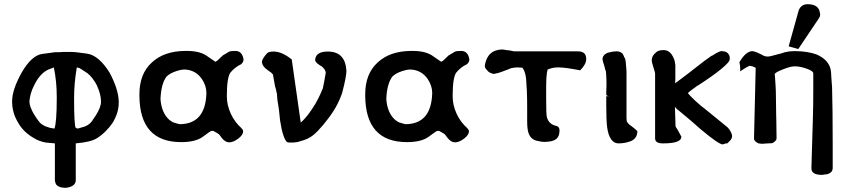

<svg xmlns="http://www.w3.org/2000/svg" viewBox="-20 -681 4086 920"><path d="M243 6 199 2Q167 -4 143 -19Q92 -48 67 -93Q38 -140 38 -195Q38 -250 82 -330Q131 -417 185 -423Q193 -424 208.5 -426Q224 -428 244 -431H257Q261 -431 265 -431L282 -432Q286 -432 289 -432H324Q336 -432 355 -429.5Q374 -427 397 -424Q426 -420 453.5 -396Q481 -372 505 -333Q525 -296 536.5 -261Q548 -226 549 -195Q549 -192 549 -189Q549 -141 520 -93Q506 -72 486.5 -52.5Q467 -33 445 -19Q415 0 343 6V182Q343 213 296 219Q265 219 253 207Q246 202 243 184ZM238 -358 226 -353Q176 -339 144 -273Q133 -252 127.5 -232Q122 -212 121 -194Q121 -171 144 -131V-132Q156 -112 166.5 -99Q177 -86 188 -81Q192 -78 201 -74.5Q210 -71 221 -68H222L240 -65H241Q246 -78 249 -115Q252 -152 252 -213Q252 -254 248.5 -289Q245 -324 238 -358ZM348 -358Q341 -317 338 -281Q335 -245 335 -213Q335 -79 343 -68V-69Q345 -67 351 -65Q354 -65 367 -69H366Q394 -75 409 -88Q420 -97 439 -128Q464 -167 464 -194Q464 -228 445 -270L446 -269Q424 -311 398 -331L393 -334Q386 -339 377.5 -344.5Q369 -350 360 -355Z M1067 -1Q1058 -4 1050 -12Q1042 -20 1033 -33Q1030 -38 1022 -42.5Q1014 -47 1000 -55L999 -53L993 -54Q987 -52 951 -25Q916 0 848 0Q649 0 648 -223Q648 -226 648 -229Q648 -328 708 -382Q766 -436 867 -437Q872 -437 876 -437Q942 -437 977 -409Q992 -399 1002 -392Q1011 -385 1012 -385Q1012 -385 1024 -392L1022 -391L1047 -415L1077 -433Q1085 -437 1107 -437Q1141 -437 1147 -396Q1147 -383 1135 -373Q1105 -359 1084 -333Q1076 -322 1071.5 -294.5Q1067 -267 1067 -223Q1067 -221 1067 -219Q1067 -177 1086 -136Q1105 -95 1137 -67L1135 -68Q1145 -61 1145 -51Q1145 -35 1122 -17Q1098 1 1079 1Q1074 1 1069 0ZM749 -206Q754 -140 791 -107Q794 -105 800 -100.5Q806 -96 812 -94Q820 -92 829 -89Q838 -86 840 -86Q964 -86 969 -233Q969 -235 969 -236Q969 -270 947 -303Q917 -346 864 -348Q855 -348 841.5 -345Q828 -342 808 -334H809Q799 -330 791 -324.5Q783 -319 778 -314Q752 -280 749 -206Z M1260 -426Q1268 -434 1291 -434Q1331 -434 1378 -396L1421 -94Q1438 -108 1456 -131.5Q1474 -155 1492 -185Q1506 -210 1514.5 -229Q1523 -248 1527 -258Q1529 -266 1532.5 -285Q1536 -304 1541 -333Q1540 -342 1534 -350Q1528 -358 1520 -364Q1519 -365 1517 -365.5Q1515 -366 1515 -367H1514Q1490 -383 1490 -393Q1492 -434 1551 -434Q1635 -434 1640 -341Q1640 -329 1635 -302.5Q1630 -276 1619 -234Q1611 -210 1596 -180.5Q1581 -151 1555 -116Q1529 -81 1503.5 -54.5Q1478 -28 1458 -19H1459Q1436 -8 1404 0Q1403 0 1402 0L1386 2H1370Q1359 2 1356 0Q1347 -6 1338 -32Q1329 -58 1322 -104L1317 -152L1310 -198Q1309 -200 1309 -202.5Q1309 -205 1309 -207Q1309 -208 1309 -209L1308 -214Q1308 -215 1308 -216L1307 -231Q1305 -239 1303 -249Q1301 -259 1298 -267Q1298 -268 1298 -269L1297 -271Q1297 -272 1297 -273Q1294 -290 1291 -306Q1288 -322 1288 -324L1280 -332H1281L1261 -346H1262Q1238 -361 1235 -383Q1235 -399 1260 -426Z M2149 -1Q2140 -4 2132 -12Q2124 -20 2115 -33Q2112 -38 2104 -42.5Q2096 -47 2082 -55L2081 -53L2075 -54Q2069 -52 2033 -25Q1998 0 1930 0Q1731 0 1730 -223Q1730 -226 1730 -229Q1730 -328 1790 -382Q1848 -436 1949 -437Q1954 -437 1958 -437Q2024 -437 2059 -409Q2074 -399 2084 -392Q2093 -385 2094 -385Q2094 -385 2106 -392L2104 -391L2129 -415L2159 -433Q2167 -437 2189 -437Q2223 -437 2229 -396Q2229 -383 2217 -373Q2187 -359 2166 -333Q2158 -322 2153.5 -294.5Q2149 -267 2149 -223Q2149 -221 2149 -219Q2149 -177 2168 -136Q2187 -95 2219 -67L2217 -68Q2227 -61 2227 -51Q2227 -35 2204 -17Q2180 1 2161 1Q2156 1 2151 0ZM1831 -206Q1836 -140 1873 -107Q1876 -105 1882 -100.5Q1888 -96 1894 -94Q1902 -92 1911 -89Q1920 -86 1922 -86Q2046 -86 2051 -233Q2051 -235 2051 -236Q2051 -270 2029 -303Q1999 -346 1946 -348Q1937 -348 1923.5 -345Q1910 -342 1890 -334H1891Q1881 -330 1873 -324.5Q1865 -319 1860 -314Q1834 -280 1831 -206Z M2750 -435Q2789 -435 2789 -398Q2789 -373 2760 -344Q2724 -351 2698.5 -354.5Q2673 -358 2656 -358Q2630 -358 2613 -351Q2611 -350 2609.5 -350Q2608 -350 2606 -348Q2604 -348 2604 -348Q2600 -335 2598.5 -311.5Q2597 -288 2597 -256V-211Q2597 -134 2600 -122Q2608 -85 2648 -77Q2661 -73 2661 -56Q2661 -29 2647 -16.5Q2633 -4 2605 -2Q2597 -1 2590 -1Q2573 -1 2560 -5Q2523 -10 2512 -45Q2506 -63 2506 -102V-164Q2506 -212 2504.5 -245.5Q2503 -279 2501 -302Q2498 -332 2488 -349Q2484 -356 2482 -357H2472Q2467 -357 2463 -358Q2452 -358 2441.5 -356.5Q2431 -355 2426 -353L2418 -351L2424 -352L2395 -341Q2380 -335 2367.5 -331.5Q2355 -328 2348 -327Q2342 -327 2337 -329Q2332 -331 2327 -333Q2317 -339 2315 -344Q2303 -353 2303 -367Q2315 -442 2386 -444Q2392 -444 2407 -441Q2411 -441 2413 -440H2417Q2419 -439 2423 -439Q2424 -439 2424 -439L2428 -438Q2429 -438 2429 -438L2443 -435Z M2982 -103Q2987 -89 3004 -78L3018 -67Q3021 -64 3024.5 -61.5Q3028 -59 3034 -53Q3034 -17 3001 -4Q2984 2 2970 4Q2956 6 2945 6Q2944 6 2943 6Q2922 6 2908 -14Q2894 -34 2889 -73Q2887 -90 2886 -115.5Q2885 -141 2885 -173V-220H2902Q2896 -220 2890.5 -222Q2885 -224 2885 -228Q2885 -234 2885 -243.5Q2885 -253 2886 -267Q2886 -274 2886 -284.5Q2886 -295 2885.5 -305.5Q2885 -316 2884.5 -325.5Q2884 -335 2883 -340Q2880 -347 2877.5 -358Q2875 -369 2870 -383L2867 -397Q2867 -417 2891 -428L2913 -433Q2919 -434 2924.5 -434.5Q2930 -435 2935 -435Q2952 -435 2963 -424L2968 -415Q2969 -412 2971.5 -406.5Q2974 -401 2975 -401Q2977 -395 2978.5 -382.5Q2980 -370 2981 -353Q2982 -348 2982 -339V-115Q2982 -106 2983 -101Z M3215 -282Q3224 -288 3240 -300.5Q3256 -313 3279 -330L3355 -389Q3363 -394 3372.5 -401.5Q3382 -409 3392 -415V-414Q3424 -435 3436 -436Q3458 -436 3467.5 -426Q3477 -416 3477 -402Q3477 -398 3476 -394Q3474 -382 3436 -350.5Q3398 -319 3324 -271V-272Q3309 -261 3296 -251.5Q3283 -242 3276 -235Q3287 -221 3311 -198.5Q3335 -176 3373 -147L3466 -71Q3474 -63 3480 -52.5Q3486 -42 3488 -31Q3488 -22 3485.5 -17.5Q3483 -13 3480 -9L3465 6H3458Q3455 7 3451 8.5Q3447 10 3443 11Q3424 11 3337 -62Q3315 -82 3291.5 -102Q3268 -122 3240 -145Q3234 -150 3232 -151.5Q3230 -153 3228 -154.5Q3226 -156 3223.5 -158.5Q3221 -161 3214 -169L3217 -75Q3223 -66 3230 -53.5Q3237 -41 3245 -26Q3245 6 3159 6Q3157 6 3156 6Q3119 6 3119 -18V-327Q3119 -332 3117 -338.5Q3115 -345 3112 -355Q3103 -382 3103 -392Q3103 -415 3124 -430L3122 -429Q3134 -441 3160 -441Q3192 -441 3208 -402Q3214 -391 3216 -369V-300Z M3807 -631Q3818 -660 3849 -661Q3905 -661 3909 -617Q3910 -614 3910 -611Q3910 -603 3905 -595L3805 -446L3759 -459ZM3789 -436Q3848 -436 3893 -420Q3957 -392 3962 -336Q3962 -333 3962.5 -328Q3963 -323 3963 -318L3967 -262Q3970 -155 3970 5V124Q3970 132 3966.5 138.5Q3963 145 3955 149Q3950 153 3941 154Q3932 155 3919 157Q3868 157 3868 126Q3868 125 3868 124L3875 -112Q3876 -141 3876.5 -180Q3877 -219 3877 -258V-329Q3877 -341 3845 -352Q3814 -363 3791 -363Q3789 -363 3786 -363Q3777 -363 3763.5 -359.5Q3750 -356 3730 -348Q3692 -333 3692 -325Q3692 -323 3692.5 -321.5Q3693 -320 3693 -319V-320L3696 -275Q3698 -247 3698 -213.5Q3698 -180 3699 -140Q3699 -129 3699.5 -118Q3700 -107 3700 -95L3701 -18Q3701 -7 3683 4Q3678 6 3661 6Q3657 6 3653.5 6.5Q3650 7 3645 7Q3640 8 3634 8Q3632 8 3626.5 7.5Q3621 7 3614 6Q3604 1 3598.5 -4.5Q3593 -10 3593 -19L3601 -355Q3601 -358 3597 -358Q3587 -364 3572 -366Q3569 -365 3558 -359Q3547 -353 3527 -339Q3527 -359 3526 -366.5Q3525 -374 3523 -383Q3552 -433 3583 -436Q3596 -436 3626 -421Q3644 -410 3657 -410Q3658 -410 3659 -410Q3667 -410 3681 -414Q3695 -418 3715 -423Q3716 -423 3716 -423L3719 -424Q3720 -424 3720 -424Q3741 -432 3758 -434Q3775 -436 3789 -436Z"/></svg>

Font: New Athena Unicode
Style: Bold
Weight: 700
Designer: J. Rusten 1997; rev. by R. Hancock 2001, 2002, rev. by D. Mastronarde 2002-2021
Foundry: Society for Classical Studies (formerly American Philological Association)
Version: Version 5.008